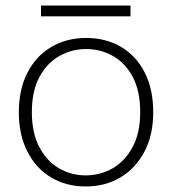

<svg xmlns="http://www.w3.org/2000/svg" viewBox="-20 -661 621 693"><path d="M289 12Q219 12 164.5 -20.5Q110 -53 79 -113.5Q48 -174 48 -256Q48 -339 79.5 -399.5Q111 -460 166 -492Q221 -524 291 -524Q362 -524 416.5 -492Q471 -460 502 -400Q533 -340 533 -256Q533 -173 501 -113Q469 -53 414.5 -20.5Q360 12 289 12ZM289 -28Q342 -28 386.5 -53.5Q431 -79 458.5 -130Q486 -181 486 -256Q486 -333 459 -383.5Q432 -434 387.5 -459Q343 -484 291 -484Q239 -484 194.5 -459Q150 -434 122.5 -383.5Q95 -333 95 -256Q95 -181 122 -130Q149 -79 193 -53.5Q237 -28 289 -28ZM128 -602V-641H451V-602Z"/></svg>

Font: DM Sans 12pt ExtraLight
Style: Regular
Weight: 250
Version: Version 4.004;gftools[0.9.30]